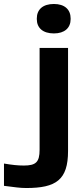

<svg xmlns="http://www.w3.org/2000/svg" viewBox="-155 -741 403 965"><path d="M30 -648V-645C30 -601 60 -573 116 -573C170 -573 200 -601 200 -645V-648C200 -693 170 -721 116 -721C60 -721 30 -693 30 -648ZM-135 193C-79 200 -55 204 -23 204C127 204 187 163 187 18V-500H44V12C44 74 25 91 -35 91C-66 91 -93 88 -135 81Z"/></svg>

Font: LT Wave Bold
Style: Regular
Weight: 700
Designer: Daniel Lyons
Version: Version 2.5 (Glyphs App)